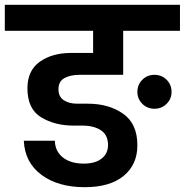

<svg xmlns="http://www.w3.org/2000/svg" viewBox="-41 -760 768 798"><path d="M707 -740V-632H471V-449H289Q252 -449 227 -435.5Q202 -422 202 -389Q202 -358 224 -343.5Q246 -329 280 -329H325Q411 -329 470.5 -287.5Q530 -246 530 -156Q530 -76 473 -29Q416 18 311 18Q200 18 131 -33.5Q62 -85 58 -175H187Q188 -131 220.5 -105.5Q253 -80 307 -80Q355 -80 381.5 -101Q408 -122 408 -157Q408 -199 378.5 -218.5Q349 -238 301 -238H264Q187 -238 130 -272.5Q73 -307 73 -393Q73 -467 124.5 -503.5Q176 -540 255 -540H346V-632H-21V-740ZM601 -449Q631 -449 651.5 -428.5Q672 -408 672 -378Q672 -349 651.5 -328.5Q631 -308 601 -308Q571 -308 550.5 -328.5Q530 -349 530 -378Q530 -408 550.5 -428.5Q571 -449 601 -449Z"/></svg>

Font: MSTAGE SemiBold
Style: Regular
Weight: 600
Designer: Ninad Kale (Devanagari), Jonny Pinhorn (Latin)
Foundry: Indian Type Foundry
Version: 4.004